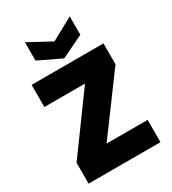

<svg xmlns="http://www.w3.org/2000/svg" viewBox="-225 -1071 1063 1187"><g transform="rotate(-30 306.5 -477.0)"><path d="M563 -556 270 -159H563V0H50V-149L340 -547H50V-705H563ZM466 -954V-823L307 -746L146 -823V-954L307 -867Z"/></g></svg>

Font: SVN-Poppins ExtraBold
Style: Regular
Weight: 800
Designer: Ninad Kale (Devanagari), Jonny Pinhorn (Latin)
Foundry: Indian Type Foundry
Version: Version 3.002 2017; ttfautohint (v1.8.3)